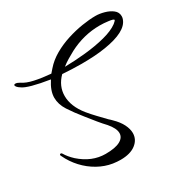

<svg xmlns="http://www.w3.org/2000/svg" viewBox="-184 -872 1105 1126"><g transform="rotate(-30 368.0 -309.5)"><path d="M316 93Q304 93 291.5 92Q279 91 265 89Q215 81 168.5 55Q122 29 85 -11Q48 -51 25 -100Q22 -105 22 -108Q22 -115 29 -115Q35 -115 38 -109Q46 -95 58 -80.5Q70 -66 86 -51Q165 19 257 19Q322 19 355 1.5Q388 -16 388 -47Q388 -79 351 -122Q341 -133 330 -145Q319 -157 308 -171L259 -232Q216 -285 188 -328.5Q160 -372 160 -417Q160 -440 169 -465.5Q178 -491 197 -520Q127 -531 81.5 -543.5Q36 -556 19 -569Q6 -577 0 -584.5Q-6 -592 -6 -596Q-6 -603 4 -603Q15 -603 32 -593Q59 -574 107.5 -563.5Q156 -553 216 -548L237 -572Q270 -610 316.5 -636.5Q363 -663 415 -679.5Q467 -696 517.5 -704Q568 -712 609 -712Q636 -712 667 -703.5Q698 -695 720 -678Q742 -661 742 -634Q742 -622 738 -613Q713 -544 561 -520Q524 -514 482.5 -511.5Q441 -509 398 -509Q366 -509 333.5 -510.5Q301 -512 270 -514Q218 -462 218 -395Q218 -325 275 -254Q298 -226 322.5 -200.5Q347 -175 372 -149Q377 -145 382 -140Q387 -135 392 -130Q425 -98 440.5 -66.5Q456 -35 456 -8Q456 36 419 64.5Q382 93 316 93ZM305 -543Q373 -544 446 -551.5Q519 -559 581 -575Q643 -591 678 -617Q695 -631 695 -635Q695 -643 660 -647Q646 -649 631 -650Q616 -651 602 -651Q494 -651 394 -599Q370 -586 347.5 -572.5Q325 -559 305 -543Z"/></g></svg>

Font: Birthstone Bounce Medium
Style: Regular
Weight: 500
Designer: Robert E. Leuschke
Foundry: Rob Leuschke
Version: Version 1.010; ttfautohint (v1.8.3)